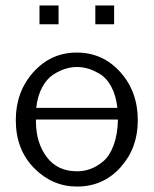

<svg xmlns="http://www.w3.org/2000/svg" viewBox="-20 -677 567 705"><path d="M125 -588V-657H195V-588ZM330 -588V-657H399V-588ZM38 -236Q38 -340 102.5 -412Q167 -484 262 -484Q357 -484 421.5 -412.5Q486 -341 486 -235Q486 -133 422.5 -62.5Q359 8 263 8Q172 8 105 -60Q38 -128 38 -236ZM112 -232Q112 -153 151.5 -100.5Q191 -48 263 -48Q289 -48 313 -57Q337 -66 360 -85.5Q383 -105 397.5 -144.5Q412 -184 413 -238H112ZM113 -281H411Q406 -326 389 -358Q372 -390 348 -404.5Q324 -419 303.5 -425Q283 -431 263 -431Q243 -431 222 -425Q201 -419 177 -404Q153 -389 135.5 -357.5Q118 -326 113 -281Z"/></svg>

Font: Coval
Style: ExtraLight
Weight: 250
Foundry: Context Ltd
Version: Version 001.000